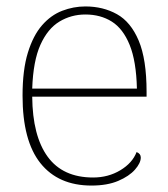

<svg xmlns="http://www.w3.org/2000/svg" viewBox="-20 -566 520 596"><path d="M264 10Q161 10 105.5 -59.5Q50 -129 50 -269Q50 -349 66.5 -402.5Q83 -456 110.5 -487.5Q138 -519 173 -532.5Q208 -546 245 -546Q300 -546 343 -522Q386 -498 410.5 -440Q435 -382 435 -281V-266H80Q81 -144 128 -79.5Q175 -15 269 -15Q316 -15 353.5 -37.5Q391 -60 404 -94Q417 -89 417 -77Q417 -60 399 -39.5Q381 -19 347 -4.5Q313 10 264 10ZM405 -291Q403 -376 382.5 -426.5Q362 -477 327 -499Q292 -521 245 -521Q201 -521 164.5 -499Q128 -477 105.5 -427Q83 -377 80 -291Z"/></svg>

Font: Noto Serif Thin
Style: Regular
Weight: 100
Designer: Monotype Design Team
Foundry: Monotype Imaging Inc.
Version: Version 2.015